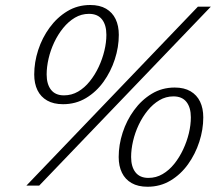

<svg xmlns="http://www.w3.org/2000/svg" viewBox="-20 -724 864 749"><path d="M83 0 752 -698H802.5L133 0ZM229.5 -352Q259.5 -352 284.8 -366.8Q310 -381.5 330.2 -406.8Q350.5 -432 365 -463Q379.5 -494 387.2 -526.2Q395 -558.5 395 -588Q395 -626.5 378 -648.2Q361 -670 327 -670Q297.5 -670 272.2 -655Q247 -640 226.5 -614.8Q206 -589.5 191.5 -558.8Q177 -528 169.5 -495.5Q162 -463 162 -433.5Q162 -395.5 179 -373.8Q196 -352 229.5 -352ZM332 -704.5Q369 -704.5 393.8 -690Q418.5 -675.5 431 -649.5Q443.5 -623.5 443.5 -588Q443.5 -540.5 428 -492.8Q412.5 -445 384 -405.2Q355.5 -365.5 315.5 -341.5Q275.5 -317.5 226 -317.5Q189 -317.5 164 -331.8Q139 -346 126.2 -372Q113.5 -398 113.5 -433.5Q113.5 -481 129 -528.8Q144.5 -576.5 173.5 -616.2Q202.5 -656 242.5 -680.2Q282.5 -704.5 332 -704.5ZM559 -30Q589 -30 614.2 -44.8Q639.5 -59.5 659.8 -84.8Q680 -110 694.5 -141Q709 -172 716.8 -204.2Q724.5 -236.5 724.5 -266Q724.5 -304.5 707.5 -326.2Q690.5 -348 656.5 -348Q627 -348 601.8 -333Q576.5 -318 556 -292.8Q535.5 -267.5 521 -236.8Q506.5 -206 499 -173.5Q491.5 -141 491.5 -111.5Q491.5 -73.5 508.5 -51.8Q525.5 -30 559 -30ZM661.5 -382.5Q698.5 -382.5 723.2 -368Q748 -353.5 760.5 -327.5Q773 -301.5 773 -266Q773 -218.5 757.5 -170.8Q742 -123 713.5 -83.2Q685 -43.5 645 -19.5Q605 4.5 555.5 4.5Q518.5 4.5 493.5 -9.8Q468.5 -24 455.8 -50Q443 -76 443 -111.5Q443 -159 458.5 -206.8Q474 -254.5 503 -294.2Q532 -334 572 -358.2Q612 -382.5 661.5 -382.5Z"/></svg>

Font: Newsreader 9pt Light
Style: Italic
Weight: 300
Italic angle: -17°
Designer: Hugues Gentile
Foundry: Production Type
Version: Version 1.003